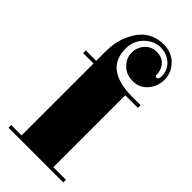

<svg xmlns="http://www.w3.org/2000/svg" viewBox="-228 -768 808 808"><g transform="rotate(45 176.5 -364.0)"><path d="M293 -608Q293 -598 302 -598Q313 -598 313 -618Q313 -655 286.5 -678Q260 -701 223 -701Q186 -701 154.5 -670.5Q123 -640 123 -593Q123 -469 287 -469H336V-453H261V-25H336V-9H10V-25H72V-453H10V-469H72V-523Q72 -577 87.5 -614.5Q103 -652 120 -672Q159 -719 226 -719Q272 -719 302 -688Q332 -657 332 -616.5Q332 -576 306.5 -546.5Q281 -517 241.5 -517Q202 -517 177.5 -542Q153 -567 153 -598.5Q153 -630 173.5 -653Q194 -676 225 -676Q256 -676 272.5 -659.5Q289 -643 292 -621Z"/></g></svg>

Font: Elsie Swash Caps Black
Style: Regular
Weight: 900
Designer: Alejandro Inler
Foundry: Alejandro Inler
Version: 1.003